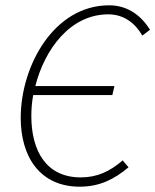

<svg xmlns="http://www.w3.org/2000/svg" viewBox="-20 -691 585 723"><path d="M280 12C354 12 409 -15 464 -61L442 -87C394 -46 347 -23 284 -23C154 -23 98 -123 98 -254C98 -280 100 -306 105 -333H403L411 -367H113C148 -505 244 -637 388 -637C448 -637 490 -602 516 -557L545 -579C514 -628 465 -671 391 -671C183 -671 58 -443 58 -247C58 -99 132 12 280 12Z"/></svg>

Font: Source Sans Pro Light
Style: Italic
Weight: 300
Italic angle: -11°
Designer: Paul D. Hunt
Foundry: Adobe Systems Incorporated
Version: Version 3.006;hotconv 1.0.111;makeotfexe 2.5.65597